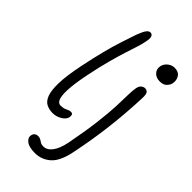

<svg xmlns="http://www.w3.org/2000/svg" viewBox="-307 -836 1172 1172"><g transform="rotate(45 278.5 -250.0)"><path d="M165 11Q136 11 112 -0.5Q88 -12 74.5 -45.5Q61 -79 62.5 -144.5Q64 -210 86 -317Q104 -404 120.5 -468.5Q137 -533 154 -586Q171 -639 189 -691Q204 -730 215.5 -745Q227 -760 240 -760Q254 -760 260 -746.5Q266 -733 259 -701Q254 -674 243.5 -641.5Q233 -609 218.5 -564Q204 -519 186.5 -454.5Q169 -390 150 -297Q132 -206 130 -153Q128 -100 138 -78Q148 -56 166 -56Q187 -56 199 -60.5Q211 -65 219.5 -69.5Q228 -74 238 -74Q252 -74 255 -66Q258 -58 256 -45Q252 -23 224.5 -6Q197 11 165 11ZM491 -588Q459 -588 440.5 -608Q422 -628 428 -657Q433 -680 453 -696Q473 -712 497 -712Q532 -712 546.5 -688.5Q561 -665 555 -636Q552 -620 536.5 -604Q521 -588 491 -588ZM261 260Q210 260 186.5 241.5Q163 223 168 200Q174 172 204 172Q216 172 225 177.5Q234 183 243.5 189Q253 195 269 195Q300 195 324 164Q348 133 361 72Q385 -53 396 -142.5Q407 -232 409.5 -293Q412 -354 412.5 -393.5Q413 -433 418 -457Q422 -478 434 -487Q446 -496 457 -496Q471 -496 480 -486.5Q489 -477 488 -444Q483 -311 468 -183Q453 -55 425 83Q406 182 362.5 221Q319 260 261 260Z"/></g></svg>

Font: Shantell Sans Normal
Style: Italic
Weight: 300
Italic angle: -11.31°
Designer: Stephen Nixon, Anya Danilova, Shantell Martin
Foundry: Arrow Type
Version: Version 1.008;[a672d596b]